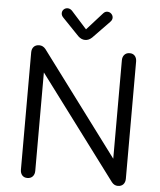

<svg xmlns="http://www.w3.org/2000/svg" viewBox="-61 -973 860 1030"><g transform="rotate(5 369.5 -458.0)"><path d="M651.9 -668V-37.1Q651.9 -18.1 641.4 -6.6Q630.9 4.9 611.8 4.9Q592.8 4.9 579.1 -12.2L164.1 -566.9V-37.1Q164.1 -18.1 153.6 -6.6Q143.1 4.9 125 4.9Q106.9 4.9 96.9 -6.6Q86.9 -18.1 86.9 -37.1V-668Q86.9 -687 97.4 -698.5Q107.9 -710 127.4 -710Q147 -710 161.1 -692.9L575.2 -138.2V-668Q575.2 -687 585.7 -698.5Q596.2 -710 614 -710Q631.8 -710 641.8 -698.5Q651.9 -687 651.9 -668ZM285.2 -910.2 369.1 -816.9 453.1 -910.2Q462.9 -921.4 475.6 -921.1Q488.3 -920.9 497.1 -911.9Q505.9 -902.8 505.9 -890.9Q505.9 -878.9 495.1 -868.2L405.8 -775.9Q388.7 -759.8 368.9 -759.8Q349.1 -759.8 332 -775.9L243.2 -868.2Q231.9 -879.4 231.9 -891.8Q231.9 -904.3 240.5 -912.6Q249 -920.9 261.7 -920.9Q274.4 -920.9 285.2 -910.2Z"/></g></svg>

Font: Nunito-Regular
Style: Regular
Weight: 400
Designer: Vernon Adams
Foundry: newtypography
Version: Version 3.000